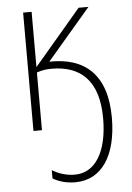

<svg xmlns="http://www.w3.org/2000/svg" viewBox="-54 -570 586 855"><g transform="rotate(-5 238.5 -142.5)"><path d="M435 -29C435 -222 337 -305 179 -301L374 -529H330L120 -282V-529H82V0H120V-258C141 -265 159 -269 186 -269C313 -269 396 -201 396 -29C396 116 343 210 249 210C212 210 177 199 148 181V218C173 233 207 244 248 244C366 244 435 141 435 -29Z"/></g></svg>

Font: Noto Sans SemiCondensed ExtraLight
Style: Regular
Weight: 200
Width: 4
Designer: Monotype Design Team
Foundry: Monotype Imaging Inc.
Version: Version 2.013